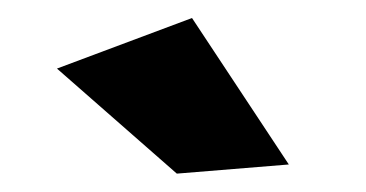

<svg xmlns="http://www.w3.org/2000/svg" viewBox="-20 -789 400 210"><path d="M190 -769.3 295.9 -609.1 173.4 -599.1 42.3 -714Z"/></svg>

Font: Alexandria
Style: Regular
Weight: 400
Designer: Mohamed Gaber
Foundry: Kief Type Foundry
Version: Version 5.100